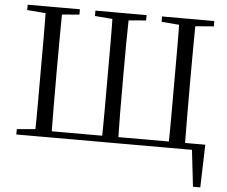

<svg xmlns="http://www.w3.org/2000/svg" viewBox="-60 -798 1268 1073"><g transform="rotate(5 574.0 -261.5)"><path d="M155 0Q157 -84 157 -169Q157 -254 157 -344V-389Q157 -475 157 -560Q157 -645 155 -728H248Q247 -645 246.5 -560.5Q246 -476 246 -388V-344Q246 -253 246.5 -168.5Q247 -84 248 0ZM530 0Q532 -84 532 -169Q532 -254 532 -344V-388Q532 -475 532 -560Q532 -645 530 -728H622Q620 -645 619.5 -560Q619 -475 619 -389V-344Q619 -253 619.5 -168.5Q620 -84 622 0ZM904 0Q906 -84 906 -168.5Q906 -253 906 -344V-388Q906 -475 906 -560Q906 -645 904 -728H996Q995 -645 994.5 -560Q994 -475 994 -389V-344Q994 -254 994.5 -169Q995 -84 996 0ZM201 0V-35H1109L1102 205H1061L1034 -29L1078 0ZM52 -698V-728H345V-698L210 -687H190ZM432 -698V-728H719V-698L587 -687H567ZM806 -698V-728H1099V-698L961 -687H941ZM52 0V-30L191 -42H202V0Z"/></g></svg>

Font: Noto Serif KR
Style: Regular
Weight: 400
Designer: Ryoko NISHIZUKA  (kana & ideographs); Frank Grießhammer (Latin, Greek & Cyrillic); Wenlong ZHANG  (bopomofo); Sandoll Co
Foundry: Adobe
Version: Version 2.003-H1;hotconv 1.1.1;makeotfexe 2.6.0